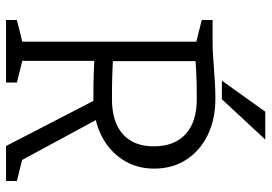

<svg xmlns="http://www.w3.org/2000/svg" viewBox="-148 -728 877 620"><g transform="rotate(90 290.0 -418.5)"><path d="M115 0V-667Q139 -667 160 -668.5Q181 -670 203 -671.5Q225 -673 248.5 -674.5Q272 -676 300 -676Q366 -676 417 -651Q468 -626 496.5 -581.5Q525 -537 525 -478Q525 -421 496 -376.5Q467 -332 416.5 -307Q366 -282 299 -282Q243 -282 210 -283.5Q177 -285 177 -285V0ZM452 0 296 -302 358 -309 525 0ZM300 -342Q374 -342 413.5 -377Q453 -412 453 -477Q453 -544 413.5 -580Q374 -616 300 -616Q244 -616 211 -614Q178 -612 178 -612V-345Q178 -345 211 -343.5Q244 -342 300 -342ZM45 0V-35L125 -55V0ZM167 0V-55L247 -35V0ZM485 0V-55L565 -35V0ZM45 -667H125V-612L45 -632ZM431 -837 301 -697H241L341 -837Z"/></g></svg>

Font: Epunda Slab Light
Style: Regular
Weight: 300
Designer: Simon Atzbach
Foundry: typofactur
Version: Version 1.102